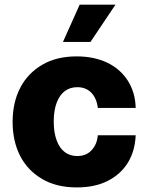

<svg xmlns="http://www.w3.org/2000/svg" viewBox="-20 -795 637 825"><path d="M309.6 10.3Q223.1 10.3 162.1 -25.4Q99.1 -62 66.9 -124.5Q34.2 -188 34.2 -271Q34.2 -355.5 67.4 -418.5Q99.6 -480.5 162.1 -517.1Q223.1 -552.7 309.1 -552.7Q384.3 -552.7 441.4 -525.4Q497.1 -498.5 529.3 -448.2Q561.5 -397.5 563 -331.1H400.4Q395.5 -372.1 372.6 -396.5Q349.1 -420.4 312 -420.4Q281.2 -420.4 258.8 -403.8Q236.3 -387.2 223.6 -354Q210.9 -320.3 210.9 -272.9Q210.9 -225.1 223.6 -191.4Q235.8 -158.2 258.8 -141.1Q281.2 -124.5 312 -124.5Q336.9 -124.5 355 -134.8Q373 -145 385.3 -165Q397.5 -184.1 400.4 -213.9H563Q560.1 -146 529.3 -95.7Q498 -45.4 442.4 -17.6Q388.2 10.3 309.6 10.3ZM368.7 -614.7H250.5L322.3 -774.9H476.1Z"/></svg>

Font: My Font
Style: Regular
Weight: 500
Designer: Rasmus Andersson
Foundry: rsms
Version: Version 0.001